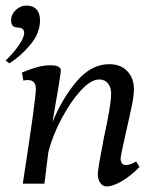

<svg xmlns="http://www.w3.org/2000/svg" viewBox="-31 -661 555 691"><path d="M321 -35Q321 -52 343 -166Q369 -284 369 -324Q369 -347 357.5 -361Q346 -375 326 -375Q296 -375 259 -334.5Q222 -294 190 -233Q158 -172 143 -114L129 0H51Q98 -303 98 -341Q98 -373 69 -373Q61 -373 53 -371L48 -400Q77 -412 101.5 -419Q126 -426 151 -426Q188 -426 188 -407Q188 -395 158 -222Q194 -309 246 -369.5Q298 -430 362 -430Q403 -430 427 -405Q451 -380 451 -340Q451 -318 444.5 -285.5Q438 -253 422 -183Q404 -105 403 -90Q403 -82 407 -74.5Q411 -67 422 -67Q439 -67 459 -80L471 -60Q440 -28 407.5 -9Q375 10 353 10Q339 10 330 -2.5Q321 -15 321 -35ZM56 -542Q56 -562 32 -562Q8 -562 9 -590Q10 -611 27 -626Q44 -641 64 -641Q88 -641 100.5 -627Q113 -613 113 -588Q113 -542 79 -501Q45 -460 3 -433L-11 -443Q13 -465 34 -494Q55 -523 56 -542Z"/></svg>

Font: Unna
Style: Italic
Weight: 400
Italic angle: -8.05°
Designer: Jorge de Buen Unna
Foundry: Omnibus-Type
Version: Version 2.008